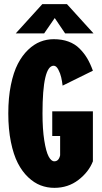

<svg xmlns="http://www.w3.org/2000/svg" viewBox="-20 -895 490 926"><path d="M431 -734H294L244 -808L193 -734H56L184 -875H303ZM428 -358V-117Q408 -65.5 358.2 -27.2Q308.5 11 242 11Q207.5 11 176 -1Q144.5 -13 115.8 -40.2Q87 -67.5 66 -108.2Q45 -149 32.5 -210.5Q20 -272 20 -348Q20 -424 32.5 -485.2Q45 -546.5 66 -587Q87 -627.5 115.5 -654.8Q144 -682 174.8 -694Q205.5 -706 239 -706Q279 -706 310.2 -694.5Q341.5 -683 363.5 -661Q385.5 -639 400.5 -613.8Q415.5 -588.5 428 -554L282 -482Q279.5 -503 275.2 -522Q271 -541 261.2 -559.5Q251.5 -578 239 -578Q185 -578 185 -348Q185 -271.5 193.5 -217.8Q202 -164 214.5 -140.5Q227 -117 242 -117Q263.5 -117 270 -146V-239H232V-358Z"/></svg>

Font: League Mono Condensed ExtraBold
Style: Regular
Weight: 800
Width: 1
Designer: Tyler Finck
Foundry: The League of Moveable Type / Tyler Finck
Version: Version 2.210